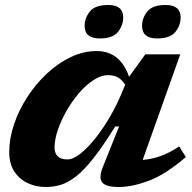

<svg xmlns="http://www.w3.org/2000/svg" viewBox="-20 -736 771 769"><path d="M392.5 -68.5 457 -229.5H441.5Q393 -151.5 355.2 -103.5Q317.5 -55.5 285.5 -30.2Q253.5 -5 224 4Q194.5 13 163.5 13Q125 13 91.8 -2.2Q58.5 -17.5 37.8 -48.5Q17 -79.5 17 -127Q17 -181.5 36.2 -238.2Q55.5 -295 89.5 -347.5Q123.5 -400 168 -441.5Q212.5 -483 263.2 -507.2Q314 -531.5 366.5 -531.5Q461.5 -531.5 497 -428.5L562 -518.5H702L551.5 -95.5Q588 -98.5 622.8 -110.8Q657.5 -123 697.5 -149.5L724.5 -107Q641.5 -36 574.8 -11.5Q508 13 456 13Q405 13 389.5 -5Q374 -23 392.5 -68.5ZM198.5 -146Q198.5 -97.5 250 -97.5Q273.5 -97.5 303 -121.2Q332.5 -145 363 -183.5Q393.5 -222 420 -267.5Q446.5 -313 464.5 -356.5L481.5 -396.5Q467 -419 450.2 -427Q433.5 -435 413.5 -435Q384.5 -435 354 -415Q323.5 -395 295.8 -362.5Q268 -330 246 -291.2Q224 -252.5 211.2 -214.2Q198.5 -176 198.5 -146ZM379.5 -582Q319 -582 319 -632.5Q319 -663.5 339.8 -689.8Q360.5 -716 413.5 -716Q473.5 -716 473.5 -666Q473.5 -635 452.8 -608.5Q432 -582 379.5 -582ZM609 -582Q549 -582 549 -632.5Q549 -663.5 569.8 -689.8Q590.5 -716 643 -716Q703.5 -716 703.5 -666Q703.5 -635 682.8 -608.5Q662 -582 609 -582Z"/></svg>

Font: Newsreader 6pt
Style: Bold Italic
Weight: 700
Italic angle: -17°
Designer: Hugues Gentile
Foundry: Production Type
Version: Version 1.003; ttfautohint (v1.8.3)